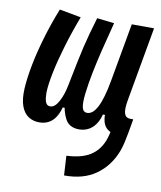

<svg xmlns="http://www.w3.org/2000/svg" viewBox="-85 -595 756 899"><g transform="rotate(10 293.0 -146.0)"><path d="M280.8 234.4 275.4 141.6Q346.7 138.2 387.2 113Q427.7 87.9 447.3 39.1Q452.1 26.4 455.8 12.5Q459.5 -1.5 462.4 -17.1L473.6 -80.6H554.2L543 -16.1Q538.1 10.7 532.7 34.4Q527.3 58.1 519.5 78.1Q491.2 150.4 431.9 192.6Q372.6 234.9 280.8 234.4ZM122.6 9.8Q94.2 9.8 71.8 -4.4Q49.3 -18.6 37.4 -50Q25.4 -81.5 27.8 -133.3Q30.3 -180.7 42.2 -243.7Q54.2 -306.6 75.4 -379.4Q96.7 -452.1 126.5 -527.3L229 -508.3Q200.7 -434.1 179.2 -362.3Q157.7 -290.5 145.5 -231.2Q133.3 -171.9 132.3 -133.8Q132.3 -123.5 133.5 -109.1Q134.8 -94.7 140.9 -83.7Q147 -72.8 160.2 -72.8Q171.9 -72.8 181.9 -81.5Q191.9 -90.3 200.4 -106Q209 -121.6 215.8 -141.8Q222.7 -162.1 227.1 -185.1Q240.7 -253.9 249.8 -297.9Q258.8 -341.8 266.4 -373.8Q273.9 -405.8 283 -438.5Q292 -471.2 305.7 -517.6L387.7 -508.3Q385.7 -498 375.7 -460.7Q365.7 -423.3 353 -371.3Q340.3 -319.3 329.1 -263.9Q317.9 -208.5 312.5 -162.1Q309.6 -137.2 309.6 -120.1Q309.6 -103 312.5 -92.5Q315.4 -82 321.3 -77.4Q327.1 -72.8 335.9 -72.8Q363.3 -72.8 384.3 -113.8Q405.3 -154.8 420.4 -238.8L470.2 -517.6L576.2 -517.1L513.7 -165.5Q505.4 -118.7 512.2 -99.6Q519 -80.6 540 -80.6H552.7L537.6 4.9H513.2Q490.7 4.9 471.4 0.2Q452.1 -4.4 439 -18.1Q425.8 -31.7 421.6 -57.6Q417.5 -83.5 424.8 -126L461.9 -78.1H368.7L416.5 -118.2Q413.1 -73.2 398.2 -44.9Q383.3 -16.6 361.1 -3.4Q338.9 9.8 312.5 9.8Q265.1 9.8 246.1 -26.1Q227.1 -62 224.6 -110.4L269.5 -78.1H192.4L227.1 -118.2Q221.2 -73.2 207.3 -44.9Q193.4 -16.6 172.1 -3.4Q150.9 9.8 122.6 9.8Z"/></g></svg>

Font: Cascadia Code PL
Style: Italic
Weight: 400
Italic angle: -10°
Monospace: yes
Designer: Aaron Bell
Foundry: Saja Typeworks
Version: Version 2404.023